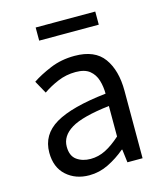

<svg xmlns="http://www.w3.org/2000/svg" viewBox="-112 -821 787 918"><g transform="rotate(-15 281.5 -361.5)"><path d="M217 13Q149 13 104 -27.5Q59 -68 59 -141Q59 -230 139.5 -277.5Q220 -325 392 -344Q392 -379 382.5 -410.5Q373 -442 349 -461.5Q325 -481 280 -481Q233 -481 191.5 -463.5Q150 -446 117 -423L82 -486Q119 -511 174 -534Q229 -557 295 -557Q395 -557 439 -496Q483 -435 483 -334V0H408L400 -65H397Q358 -32 312.5 -9.5Q267 13 217 13ZM243 -61Q282 -61 317.5 -79Q353 -97 392 -132V-283Q257 -267 202 -233.5Q147 -200 147 -147Q147 -101 175 -81Q203 -61 243 -61ZM151 -671V-736H446V-671Z"/></g></svg>

Font: Gothic Nguyen
Style: Regular
Weight: 400
Designer: MORI Takayuki
Version: Version 1.220;July 21, 2023;FontCreator 14.0.0.2814 64-bit